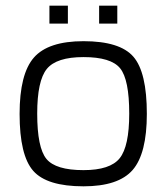

<svg xmlns="http://www.w3.org/2000/svg" viewBox="-20 -649 587 676"><path d="M497 -248Q497 -108 447 -50.5Q397 7 274 7Q145 7 97 -47.5Q49 -102 49 -248Q49 -389 99.5 -446.5Q150 -504 274 -504Q402 -504 449.5 -449.5Q497 -395 497 -248ZM111 -249Q111 -129 143.5 -89.5Q176 -50 274 -50Q368 -50 401.5 -92Q435 -134 435 -249Q435 -369 403 -408.5Q371 -448 274 -448Q179 -448 145 -406.5Q111 -365 111 -249ZM393 -629V-566H329V-629ZM219 -629V-566H154V-629Z"/></svg>

Font: Blinker Light
Style: Regular
Weight: 300
Designer: Juergen Huber
Foundry: supertype
Version: Version 1.017;hotconv 1.0.117;makeotfexe 2.5.65602